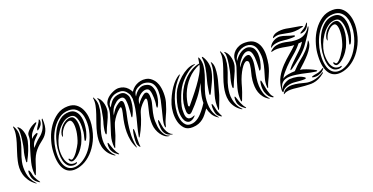

<svg xmlns="http://www.w3.org/2000/svg" viewBox="-25 -987 2896 1492"><g transform="rotate(-20 1423.0 -241.5)"><path d="M145 -333Q137 -299 122.5 -261.5Q108 -224 90 -192Q90 -190 87.5 -185.5Q85 -181 81 -181Q79 -181 78.5 -187Q78 -193 79 -195Q79 -211 83 -237.5Q87 -264 93 -281Q95 -287 99.5 -310Q104 -333 107.5 -361.5Q111 -390 111.5 -416.5Q112 -443 105 -456V-460Q109 -463 114 -458Q127 -447 134.5 -431Q142 -415 145.5 -397.5Q149 -380 148.5 -363Q148 -346 145 -333ZM184 -337Q195 -351 205 -357Q215 -363 225 -367Q226 -367 230 -368Q234 -369 236 -366Q238 -363 235 -359Q232 -355 230 -353Q223 -346 214.5 -337.5Q206 -329 199 -321Q189 -310 183 -295.5Q177 -281 174 -266Q191 -284 206.5 -300Q222 -316 240 -330Q263 -347 280 -374Q297 -401 304 -453Q306 -458 309 -459Q312 -460 312 -452Q315 -394 300 -360Q285 -326 255 -303Q239 -291 223 -277Q207 -263 192.5 -246Q178 -229 166 -206Q154 -183 145 -153Q138 -130 131 -109.5Q124 -89 116 -70Q114 -63 110 -63Q107 -64 107 -73Q102 -121 113.5 -168.5Q125 -216 141 -267Q148 -292 157.5 -317Q167 -342 166 -374Q166 -385 175 -397Q184 -409 197 -419.5Q210 -430 224 -437.5Q238 -445 248 -448Q257 -451 257 -447Q257 -443 251 -437Q230 -418 208.5 -392Q187 -366 184 -337ZM97 -1Q96 0 95.5 -0.5Q95 -1 90 -4Q60 -26 43 -52Q26 -78 18.5 -105.5Q11 -133 12 -160.5Q13 -188 19 -214Q27 -249 38.5 -283.5Q50 -318 60 -350.5Q70 -383 75 -414.5Q80 -446 75 -475Q75 -477 78 -478Q79 -478 80 -476.5Q81 -475 82 -474Q101 -442 101 -408.5Q101 -375 92 -340.5Q83 -306 69.5 -270.5Q56 -235 48 -199Q38 -153 46.5 -101Q55 -49 93 -8Q95 -5 97 -4Q99 -3 97 -1ZM127 0Q125 0 123 -1L119 -3Q105 -12 94 -22.5Q83 -33 75 -53Q72 -60 70 -71.5Q68 -83 67.5 -93Q67 -103 68.5 -110Q70 -117 74 -116Q77 -116 80.5 -108Q84 -100 86 -92Q88 -81 90.5 -71Q93 -61 97 -53Q108 -28 126 -5Q128 0 127 0ZM290 -449Q290 -428 278 -412Q266 -396 249 -385Q246 -383 245 -385.5Q244 -388 244 -389Q244 -395 249 -403.5Q254 -412 260.5 -421.5Q267 -431 273 -441Q279 -451 281 -459Q284 -464 287 -459Q290 -454 290 -449Z M626 -277Q629 -304 627 -334Q625 -364 614.5 -389.5Q604 -415 582.5 -432Q561 -449 526 -449Q479 -449 444 -423.5Q409 -398 384 -360.5Q359 -323 345 -280.5Q331 -238 327 -203Q321 -155 325.5 -120Q330 -85 342 -62.5Q354 -40 372.5 -29Q391 -18 413 -18Q444 -17 478.5 -35.5Q513 -54 543 -87.5Q573 -121 595.5 -169.5Q618 -218 626 -277ZM304 -208Q308 -248 324 -296Q340 -344 368.5 -385Q397 -426 437 -453.5Q477 -481 530 -481Q570 -481 596 -462Q622 -443 636 -413.5Q650 -384 654 -349.5Q658 -315 654 -284Q645 -212 619 -159Q593 -106 558 -70.5Q523 -35 484 -17.5Q445 0 409 0Q382 0 360.5 -12Q339 -24 324.5 -49.5Q310 -75 304.5 -114.5Q299 -154 304 -208ZM416 -67Q411 -67 406 -70.5Q401 -74 398 -79Q395 -84 394 -89Q393 -94 398 -96Q401 -97 406 -89Q411 -81 417 -81Q427 -81 440.5 -94Q454 -107 466.5 -124.5Q479 -142 488.5 -159Q498 -176 502 -184Q506 -192 510 -204.5Q514 -217 517.5 -230Q521 -243 523.5 -255.5Q526 -268 527 -277Q532 -322 525 -346.5Q518 -371 502 -371Q490 -371 477 -363.5Q464 -356 452.5 -344Q441 -332 432 -317.5Q423 -303 419 -288Q414 -271 412 -271Q409 -271 409 -288Q412 -307 422 -325.5Q432 -344 447 -358.5Q462 -373 480 -382.5Q498 -392 517 -392Q536 -392 545.5 -378.5Q555 -365 559 -345.5Q563 -326 562.5 -305.5Q562 -285 560 -273Q556 -246 547.5 -220.5Q539 -195 527 -169Q521 -157 509 -139.5Q497 -122 481.5 -106Q466 -90 448.5 -78.5Q431 -67 416 -67ZM448 -48Q449 -42 438.5 -38Q428 -34 417 -34Q386 -35 369.5 -54Q353 -73 346.5 -99Q340 -125 340.5 -153Q341 -181 343 -200Q347 -233 359 -274Q371 -315 393 -351Q415 -387 447 -411.5Q479 -436 523 -436Q552 -436 569.5 -421Q587 -406 595.5 -384Q604 -362 605.5 -336.5Q607 -311 604 -290Q602 -267 597 -248Q592 -229 583 -206Q580 -199 575 -190Q570 -181 564 -182Q561 -183 562.5 -190Q564 -197 566.5 -207.5Q569 -218 572 -229.5Q575 -241 576 -251Q578 -268 578.5 -293.5Q579 -319 574.5 -343Q570 -367 558 -384Q546 -401 522 -401Q487 -401 457.5 -378.5Q428 -356 406 -323.5Q384 -291 370.5 -255.5Q357 -220 354 -193Q352 -177 353 -153Q354 -129 360.5 -105.5Q367 -82 382 -65Q397 -48 423 -47Q431 -46 438.5 -48.5Q446 -51 448 -48Z M936 -253Q922 -193 917 -128Q912 -63 925 -2Q926 0 924.5 2.5Q923 5 921 0Q904 -33 897.5 -67Q891 -101 891 -134.5Q891 -168 896 -202Q901 -236 909 -269Q910 -273 913 -285.5Q916 -298 917.5 -310.5Q919 -323 917 -330Q915 -337 905 -330Q882 -313 862.5 -287.5Q843 -262 831 -238Q830 -236 826.5 -226.5Q823 -217 819.5 -206Q816 -195 813 -184.5Q810 -174 809 -171Q801 -140 789 -112Q777 -84 769 -60Q766 -50 765 -51Q760 -51 760 -60Q755 -109 768.5 -154.5Q782 -200 798 -248Q808 -279 816.5 -309.5Q825 -340 824 -377Q823 -403 843.5 -428Q864 -453 905 -470Q929 -480 950 -479Q971 -478 989 -470Q1007 -462 1021 -447Q1035 -432 1044 -414Q1050 -425 1062 -437.5Q1074 -450 1090.5 -459Q1107 -468 1127.5 -472.5Q1148 -477 1173 -473Q1191 -470 1204.5 -461Q1218 -452 1228.5 -440.5Q1239 -429 1245 -417Q1251 -405 1254 -397Q1265 -364 1265.5 -323Q1266 -282 1257 -249Q1242 -195 1221.5 -153Q1201 -111 1194 -78Q1191 -67 1190 -67Q1186 -67 1185.5 -71Q1185 -75 1184 -79Q1182 -100 1189.5 -132.5Q1197 -165 1207 -202.5Q1217 -240 1225 -279Q1233 -318 1232 -351.5Q1231 -385 1217 -410Q1203 -435 1169 -444Q1142 -451 1121.5 -444.5Q1101 -438 1087 -430Q1066 -416 1060 -400.5Q1054 -385 1054 -371Q1071 -402 1099 -420.5Q1127 -439 1165 -427Q1190 -419 1200.5 -397Q1211 -375 1212 -348Q1213 -321 1206.5 -294Q1200 -267 1191 -249Q1190 -247 1186 -239.5Q1182 -232 1177 -233Q1176 -233 1176.5 -241Q1177 -249 1177 -253Q1180 -265 1181 -281Q1182 -297 1181.5 -314Q1181 -331 1179 -347Q1177 -363 1173 -374Q1168 -388 1157.5 -392.5Q1147 -397 1135 -395Q1123 -393 1111.5 -387Q1100 -381 1092 -374Q1070 -355 1065 -339.5Q1060 -324 1057 -304Q1069 -324 1086.5 -341.5Q1104 -359 1121 -370Q1130 -374 1136.5 -373Q1143 -372 1147.5 -367.5Q1152 -363 1154 -356.5Q1156 -350 1157 -345Q1160 -312 1154.5 -287Q1149 -262 1141.5 -235.5Q1134 -209 1129.5 -176.5Q1125 -144 1131 -96Q1136 -61 1152 -33Q1168 -5 1192 2Q1199 4 1195.5 5Q1192 6 1190 6Q1172 4 1156 -8Q1140 -20 1127.5 -38Q1115 -56 1107 -78Q1099 -100 1098 -122Q1095 -167 1103.5 -207.5Q1112 -248 1120 -277Q1122 -285 1124.5 -297.5Q1127 -310 1126.5 -319Q1126 -328 1120 -329.5Q1114 -331 1100 -318Q1080 -300 1065 -279Q1050 -258 1043 -232Q1020 -149 977 -73Q975 -69 972 -65.5Q969 -62 968 -63Q966 -63 967 -68Q968 -73 969 -78Q975 -113 984 -146Q993 -179 1001.5 -213.5Q1010 -248 1016.5 -284.5Q1023 -321 1024 -363Q1022 -377 1018.5 -392Q1015 -407 998 -427Q978 -449 951 -450Q924 -451 907 -445Q896 -442 883.5 -434Q871 -426 860.5 -415Q850 -404 843.5 -389.5Q837 -375 840 -358Q851 -378 865.5 -397Q880 -416 903 -426Q910 -429 921 -431.5Q932 -434 944 -434.5Q956 -435 968 -431Q980 -427 989 -416Q1005 -396 1006.5 -380Q1008 -364 1007 -348Q1005 -319 998 -293.5Q991 -268 980 -245Q979 -242 975 -235.5Q971 -229 969 -229Q967 -230 966.5 -237.5Q966 -245 968 -248Q969 -259 971 -280.5Q973 -302 973.5 -325.5Q974 -349 971 -368.5Q968 -388 958 -396Q949 -403 931 -400Q913 -397 899 -386Q885 -375 875.5 -365Q866 -355 860 -344.5Q854 -334 849.5 -321.5Q845 -309 842 -292Q854 -315 870 -335Q886 -355 909 -369Q925 -380 934 -378Q943 -376 946.5 -367Q950 -358 949.5 -344Q949 -330 948 -318Q946 -302 943 -285Q940 -268 936 -253ZM1222 2Q1222 2 1217 2Q1215 2 1212 1Q1198 -2 1182 -11.5Q1166 -21 1155 -47Q1151 -57 1149 -73Q1147 -89 1147 -104Q1147 -119 1149 -130Q1151 -141 1155 -140Q1156 -140 1157.5 -135.5Q1159 -131 1160 -125Q1161 -119 1162 -113Q1163 -107 1163 -104Q1165 -90 1168 -76.5Q1171 -63 1176 -52Q1181 -37 1194.5 -20.5Q1208 -4 1219 -2Q1224 0 1222 2ZM953 0Q955 7 953 7Q948 7 945 2Q940 -4 935 -15.5Q930 -27 931 -55Q931 -66 933 -81.5Q935 -97 937.5 -110.5Q940 -124 943 -133Q946 -142 950 -141Q951 -141 951.5 -136.5Q952 -132 952.5 -126Q953 -120 953 -114.5Q953 -109 953 -107Q953 -91 952 -78.5Q951 -66 951 -52Q951 -33 951 -20Q951 -7 953 0ZM805 -332Q794 -294 775.5 -257Q757 -220 745 -186Q744 -184 741.5 -178.5Q739 -173 735 -174Q733 -175 732.5 -180.5Q732 -186 732 -189Q732 -205 737.5 -231.5Q743 -258 749 -275Q751 -281 756.5 -305.5Q762 -330 766.5 -359Q771 -388 772.5 -415Q774 -442 767 -454Q763 -461 767 -461Q770 -461 775 -456Q787 -445 794.5 -429Q802 -413 805.5 -395.5Q809 -378 808.5 -361Q808 -344 805 -332ZM739 1Q708 -20 691.5 -45Q675 -70 669 -97Q663 -124 664.5 -152Q666 -180 672 -207Q680 -243 692.5 -278.5Q705 -314 716.5 -347.5Q728 -381 734.5 -413Q741 -445 736 -474Q736 -478 737 -478Q739 -478 742 -473Q760 -441 759 -407Q758 -373 748 -337.5Q738 -302 723.5 -265.5Q709 -229 701 -192Q696 -169 694.5 -143.5Q693 -118 698 -93Q703 -68 714.5 -44Q726 -20 746 -1Q750 1 748 3Q746 5 743.5 3.5Q741 2 739 1ZM777 5Q774 7 769 2Q758 -6 747.5 -15Q737 -24 727 -44Q723 -51 721 -62Q719 -73 719 -83.5Q719 -94 720.5 -101Q722 -108 725 -108Q729 -107 731.5 -97Q734 -87 736 -84Q740 -73 743 -63.5Q746 -54 750 -45Q756 -31 762 -21Q768 -11 776 -1Q777 0 778 2Q779 4 777 5Z M1672 -352Q1664 -312 1645 -272Q1626 -232 1609 -197Q1608 -195 1604.5 -190Q1601 -185 1599 -185Q1596 -186 1596 -191.5Q1596 -197 1596 -199Q1597 -208 1599.5 -220.5Q1602 -233 1604 -246.5Q1606 -260 1608.5 -272.5Q1611 -285 1614 -295Q1623 -329 1629 -353.5Q1635 -378 1638 -398Q1641 -418 1641.5 -436Q1642 -454 1639 -475Q1638 -483 1640 -485Q1642 -486 1645 -483Q1648 -480 1650 -477Q1667 -450 1673 -417.5Q1679 -385 1672 -352ZM1696 -419Q1709 -400 1709 -369Q1709 -338 1703 -305.5Q1697 -273 1688 -243Q1679 -213 1675 -195Q1667 -160 1653 -125Q1639 -90 1629 -63Q1628 -60 1626 -56.5Q1624 -53 1622 -53Q1620 -53 1620 -57Q1620 -61 1620 -64Q1617 -119 1632 -171.5Q1647 -224 1664 -278Q1674 -311 1683 -345.5Q1692 -380 1691 -421Q1691 -425 1692 -425ZM1602 -436Q1541 -411 1498.5 -364.5Q1456 -318 1433 -260Q1423 -234 1418 -213.5Q1413 -193 1410 -169Q1409 -164 1413 -159Q1417 -154 1421 -159Q1439 -181 1467 -215Q1495 -249 1523 -287Q1551 -325 1573.5 -364Q1596 -403 1602 -436ZM1535 -97Q1520 -76 1506 -58Q1492 -40 1475 -26.5Q1458 -13 1437 -5Q1416 3 1389 4Q1344 6 1320.5 -19Q1297 -44 1288 -80Q1279 -116 1281.5 -154.5Q1284 -193 1292 -218Q1303 -253 1318.5 -284.5Q1334 -316 1351.5 -341.5Q1369 -367 1387.5 -385.5Q1406 -404 1424 -414Q1425 -414 1428.5 -416Q1432 -418 1432 -415Q1433 -415 1431 -412Q1429 -409 1427 -407Q1375 -353 1344.5 -285Q1314 -217 1310 -145Q1309 -127 1311.5 -106Q1314 -85 1321.5 -66.5Q1329 -48 1343 -35.5Q1357 -23 1381 -23Q1400 -23 1416 -29.5Q1432 -36 1446 -46.5Q1460 -57 1471.5 -69.5Q1483 -82 1492 -93Q1512 -118 1529 -145Q1529 -165 1531.5 -184Q1534 -203 1539 -222Q1542 -236 1544.5 -244.5Q1547 -253 1549.5 -260.5Q1552 -268 1554.5 -276.5Q1557 -285 1562 -299Q1546 -271 1530.5 -246.5Q1515 -222 1497.5 -199.5Q1480 -177 1461.5 -155.5Q1443 -134 1421 -112Q1404 -95 1393 -101Q1382 -107 1380 -129Q1378 -163 1383.5 -195Q1389 -227 1403 -262Q1416 -294 1435.5 -324Q1455 -354 1480.5 -378.5Q1506 -403 1537 -420.5Q1568 -438 1603 -444Q1605 -455 1606.5 -463Q1608 -471 1609 -479Q1611 -490 1611 -490Q1613 -491 1615.5 -488Q1618 -485 1620 -480Q1632 -447 1628 -414Q1624 -381 1613.5 -347Q1603 -313 1589 -277.5Q1575 -242 1566 -206Q1554 -155 1559.5 -100.5Q1565 -46 1602 -2Q1605 2 1605 2Q1604 3 1599 0Q1570 -18 1555.5 -43.5Q1541 -69 1535 -97ZM1570 -451Q1572 -449 1569.5 -448Q1567 -447 1559 -445Q1546 -441 1527.5 -430Q1509 -419 1488.5 -402Q1468 -385 1448 -362.5Q1428 -340 1413 -314Q1398 -287 1387.5 -261Q1377 -235 1370.5 -213.5Q1364 -192 1361 -176.5Q1358 -161 1358 -155Q1358 -140 1358 -123.5Q1358 -107 1362 -94Q1366 -81 1376 -74Q1386 -67 1406 -70Q1407 -70 1411 -71.5Q1415 -73 1419 -74.5Q1423 -76 1426.5 -77Q1430 -78 1431 -78Q1432 -76 1429.5 -73Q1427 -70 1423 -66.5Q1419 -63 1415.5 -60Q1412 -57 1411 -56Q1386 -41 1369 -47Q1352 -53 1342.5 -69.5Q1333 -86 1329.5 -108.5Q1326 -131 1327 -149Q1329 -184 1338 -218.5Q1347 -253 1361 -288Q1372 -315 1394 -343.5Q1416 -372 1443.5 -396Q1471 -420 1501 -435.5Q1531 -451 1559 -452Q1569 -452 1570 -451ZM1629 -2Q1631 1 1630 2Q1627 2 1622 0Q1619 -2 1606 -12Q1593 -22 1587 -44Q1585 -52 1583.5 -64.5Q1582 -77 1582 -88Q1582 -99 1583.5 -107Q1585 -115 1588 -115Q1591 -115 1594.5 -103Q1598 -91 1599 -88Q1602 -74 1604.5 -63.5Q1607 -53 1610 -44Q1614 -33 1620.5 -19Q1627 -5 1629 -2Z M2059 -359Q2061 -328 2055 -299.5Q2049 -271 2040 -247Q2038 -242 2033.5 -236Q2029 -230 2025 -232Q2023 -232 2024 -239Q2025 -246 2025 -249Q2026 -260 2026.5 -276.5Q2027 -293 2027 -310Q2027 -327 2025.5 -342.5Q2024 -358 2021 -369Q2012 -401 1992.5 -404.5Q1973 -408 1953 -394Q1933 -380 1915 -355Q1897 -330 1891 -306Q1897 -315 1906.5 -327.5Q1916 -340 1928 -351.5Q1940 -363 1953.5 -370.5Q1967 -378 1979 -377Q1992 -376 1997.5 -363Q2003 -350 2004 -331Q2005 -312 2002 -290Q1999 -268 1995 -249Q1988 -218 1983 -185Q1978 -152 1979.5 -120.5Q1981 -89 1990.5 -59.5Q2000 -30 2023 -5Q2025 -2 2026 0Q2027 2 2021 -1Q1995 -16 1979.5 -36Q1964 -56 1956 -79Q1948 -102 1946.5 -127Q1945 -152 1947 -177Q1951 -213 1959 -240Q1967 -267 1971 -301Q1973 -322 1968 -328.5Q1963 -335 1956 -336Q1946 -337 1933.5 -325.5Q1921 -314 1907.5 -293Q1894 -272 1881.5 -244Q1869 -216 1860 -185Q1852 -154 1840.5 -120.5Q1829 -87 1819 -63Q1815 -54 1813 -54Q1811 -54 1809.5 -58Q1808 -62 1808 -64Q1804 -114 1817 -163Q1830 -212 1847 -262Q1857 -293 1865 -317Q1873 -341 1873 -378Q1873 -394 1881 -411.5Q1889 -429 1904.5 -443.5Q1920 -458 1943 -467Q1966 -476 1995 -475Q2043 -474 2069 -452.5Q2095 -431 2105.5 -398Q2116 -365 2114.5 -326.5Q2113 -288 2106 -252Q2100 -225 2092 -203Q2084 -181 2075 -162Q2066 -143 2058 -126Q2050 -109 2045 -92Q2044 -89 2043 -85.5Q2042 -82 2040 -82Q2038 -82 2037 -86Q2036 -90 2036 -95Q2034 -129 2043 -160.5Q2052 -192 2062 -225.5Q2072 -259 2077 -296Q2082 -333 2073 -378Q2064 -426 2029 -442Q1994 -458 1949 -440Q1943 -437 1933 -431Q1923 -425 1913.5 -415Q1904 -405 1896 -391.5Q1888 -378 1886 -362Q1898 -380 1914 -396Q1930 -412 1948 -421.5Q1966 -431 1984.5 -433Q2003 -435 2021 -426Q2042 -415 2050 -395.5Q2058 -376 2059 -359ZM1855 -332Q1844 -294 1825.5 -257Q1807 -220 1795 -186Q1794 -184 1791.5 -178.5Q1789 -173 1785 -174Q1783 -175 1782.5 -180.5Q1782 -186 1782 -189Q1782 -205 1787.5 -231.5Q1793 -258 1799 -275Q1801 -281 1806.5 -305.5Q1812 -330 1816.5 -359Q1821 -388 1822.5 -415Q1824 -442 1817 -454Q1813 -461 1817 -461Q1820 -461 1825 -456Q1837 -445 1844.5 -429Q1852 -413 1855.5 -395.5Q1859 -378 1858.5 -361Q1858 -344 1855 -332ZM2059 -1Q2057 0 2051 -2Q2048 -3 2046 -4Q2032 -13 2022 -24.5Q2012 -36 2002 -64Q1999 -74 1997.5 -89.5Q1996 -105 1997 -120Q1998 -135 2000.5 -145.5Q2003 -156 2008 -156Q2010 -156 2012.5 -144.5Q2015 -133 2017.5 -118Q2020 -103 2023 -88Q2026 -73 2028 -66Q2033 -51 2038 -36Q2043 -21 2054 -10Q2056 -8 2058 -4.5Q2060 -1 2059 -1ZM1789 1Q1758 -20 1741.5 -45Q1725 -70 1719 -97Q1713 -124 1714.5 -152Q1716 -180 1722 -207Q1730 -243 1742.5 -278.5Q1755 -314 1766.5 -347.5Q1778 -381 1784.5 -413Q1791 -445 1786 -474Q1786 -478 1787 -478Q1789 -478 1792 -473Q1810 -441 1809 -407Q1808 -373 1798 -337.5Q1788 -302 1773.5 -265.5Q1759 -229 1751 -192Q1746 -169 1744.5 -143.5Q1743 -118 1748 -93Q1753 -68 1764.5 -44Q1776 -20 1796 -1Q1800 1 1798 3Q1796 5 1793.5 3.5Q1791 2 1789 1ZM1827 5Q1824 7 1819 2Q1808 -6 1797.5 -15Q1787 -24 1777 -44Q1773 -51 1771 -62Q1769 -73 1769 -83.5Q1769 -94 1770.5 -101Q1772 -108 1775 -108Q1779 -107 1781.5 -97Q1784 -87 1786 -84Q1790 -73 1793 -63.5Q1796 -54 1800 -45Q1806 -31 1812 -21Q1818 -11 1826 -1Q1827 0 1828 2Q1829 4 1827 5Z M2496 -447Q2491 -435 2486.5 -427Q2482 -419 2470 -408Q2465 -403 2456.5 -399.5Q2448 -396 2440.5 -394Q2433 -392 2427.5 -392Q2422 -392 2422 -396Q2422 -398 2430.5 -403.5Q2439 -409 2442 -411Q2454 -418 2460.5 -422.5Q2467 -427 2471.5 -431.5Q2476 -436 2480.5 -441Q2485 -446 2492 -455Q2497 -460 2497.5 -456.5Q2498 -453 2496 -447ZM2453 -436Q2434 -431 2418 -428.5Q2402 -426 2386 -425.5Q2370 -425 2352.5 -427Q2335 -429 2314 -434Q2292 -439 2269 -442Q2246 -445 2216 -434Q2215 -434 2212 -433Q2209 -432 2209 -433Q2209 -435 2211 -438Q2213 -441 2214 -443Q2227 -458 2247 -464Q2267 -470 2288.5 -470.5Q2310 -471 2329.5 -468Q2349 -465 2361 -462Q2386 -457 2410.5 -453.5Q2435 -450 2453 -445Q2455 -444 2459.5 -441.5Q2464 -439 2453 -436ZM2376 -392Q2376 -388 2371.5 -387Q2367 -386 2366 -386Q2360 -385 2349 -385Q2338 -385 2327 -385Q2316 -385 2305 -386Q2294 -387 2288 -388Q2253 -393 2222.5 -388.5Q2192 -384 2175 -369Q2170 -366 2170 -369Q2170 -371 2171 -372Q2171 -373 2172 -374Q2179 -389 2190.5 -399.5Q2202 -410 2215 -416.5Q2228 -423 2241 -425.5Q2254 -428 2264 -427Q2288 -424 2313.5 -414.5Q2339 -405 2366 -399Q2367 -399 2371.5 -397Q2376 -395 2376 -392ZM2496 -82Q2497 -80 2494.5 -76.5Q2492 -73 2490 -71Q2478 -57 2467 -51.5Q2456 -46 2440 -41Q2432 -39 2423.5 -38.5Q2415 -38 2407.5 -39Q2400 -40 2395 -41.5Q2390 -43 2391 -46Q2392 -49 2401 -51.5Q2410 -54 2415 -55Q2425 -57 2433 -58Q2441 -59 2451 -62Q2471 -69 2489 -81Q2491 -83 2493.5 -83Q2496 -83 2496 -82ZM2479 -44Q2453 -23 2430.5 -13Q2408 -3 2387.5 0Q2367 3 2349 1.5Q2331 0 2316 0Q2295 -1 2272 -4Q2249 -7 2226 -9Q2203 -11 2182.5 -9Q2162 -7 2147 3Q2142 6 2141 5Q2138 5 2141 2Q2141 1 2142 -1Q2155 -24 2177.5 -32.5Q2200 -41 2225.5 -40Q2251 -39 2278 -33Q2305 -27 2327 -21Q2355 -13 2394.5 -19Q2434 -25 2479 -52Q2485 -56 2483 -51Q2481 -46 2479 -44ZM2342 -53Q2342 -51 2337.5 -50Q2333 -49 2331 -49Q2319 -48 2294.5 -49.5Q2270 -51 2255 -53Q2238 -55 2221 -53.5Q2204 -52 2189 -47Q2174 -42 2163 -35Q2152 -28 2147 -19Q2145 -16 2143.5 -13Q2142 -10 2140 -11Q2137 -13 2135.5 -21Q2134 -29 2135 -38Q2140 -92 2162 -132.5Q2184 -173 2220 -211Q2252 -244 2284.5 -271Q2317 -298 2346 -326Q2322 -327 2299 -331.5Q2276 -336 2254 -339.5Q2232 -343 2211 -343.5Q2190 -344 2170 -338Q2165 -336 2161.5 -337.5Q2158 -339 2164 -344Q2188 -366 2213 -371.5Q2238 -377 2263 -374.5Q2288 -372 2313 -365.5Q2338 -359 2363 -358Q2380 -357 2397 -358.5Q2414 -360 2430.5 -366.5Q2447 -373 2462.5 -386Q2478 -399 2492 -422Q2496 -428 2497 -428Q2498 -428 2498 -424V-421Q2497 -413 2488 -397Q2479 -381 2466 -361.5Q2453 -342 2439.5 -322.5Q2426 -303 2416 -289Q2404 -273 2386 -255Q2368 -237 2347 -219.5Q2326 -202 2305 -186Q2284 -170 2267 -158Q2265 -157 2259.5 -154Q2254 -151 2252 -153Q2251 -154 2254 -159Q2257 -164 2259 -166Q2264 -173 2273.5 -183.5Q2283 -194 2294.5 -205Q2306 -216 2316.5 -226.5Q2327 -237 2335 -244Q2351 -259 2362 -269.5Q2373 -280 2381.5 -289Q2390 -298 2396.5 -307.5Q2403 -317 2412 -330Q2407 -329 2397 -328Q2387 -327 2382 -327Q2351 -288 2312.5 -256.5Q2274 -225 2238 -188Q2223 -171 2206 -152.5Q2189 -134 2177 -110Q2194 -123 2224 -128.5Q2254 -134 2281 -134Q2298 -152 2313.5 -167.5Q2329 -183 2349 -199Q2383 -225 2410 -253.5Q2437 -282 2455 -318Q2459 -326 2460 -323Q2461 -320 2461 -315Q2462 -293 2448.5 -268.5Q2435 -244 2414 -220Q2393 -196 2368 -172.5Q2343 -149 2322 -130Q2327 -129 2333 -128Q2339 -127 2344 -126Q2370 -118 2397 -106.5Q2424 -95 2441 -84Q2448 -80 2445 -77Q2441 -73 2433 -75Q2391 -81 2357.5 -89.5Q2324 -98 2281 -104Q2255 -108 2231.5 -108Q2208 -108 2189.5 -101Q2171 -94 2158.5 -77.5Q2146 -61 2142 -32Q2153 -58 2178 -73Q2203 -88 2223 -90Q2254 -92 2284 -85.5Q2314 -79 2337 -63Q2338 -62 2341.5 -58.5Q2345 -55 2342 -53Z M2815 -277Q2818 -304 2816 -334Q2814 -364 2803.5 -389.5Q2793 -415 2771.5 -432Q2750 -449 2715 -449Q2668 -449 2633 -423.5Q2598 -398 2573 -360.5Q2548 -323 2534 -280.5Q2520 -238 2516 -203Q2510 -155 2514.5 -120Q2519 -85 2531 -62.5Q2543 -40 2561.5 -29Q2580 -18 2602 -18Q2633 -17 2667.5 -35.5Q2702 -54 2732 -87.5Q2762 -121 2784.5 -169.5Q2807 -218 2815 -277ZM2493 -208Q2497 -248 2513 -296Q2529 -344 2557.5 -385Q2586 -426 2626 -453.5Q2666 -481 2719 -481Q2759 -481 2785 -462Q2811 -443 2825 -413.5Q2839 -384 2843 -349.5Q2847 -315 2843 -284Q2834 -212 2808 -159Q2782 -106 2747 -70.5Q2712 -35 2673 -17.5Q2634 0 2598 0Q2571 0 2549.5 -12Q2528 -24 2513.5 -49.5Q2499 -75 2493.5 -114.5Q2488 -154 2493 -208ZM2605 -67Q2600 -67 2595 -70.5Q2590 -74 2587 -79Q2584 -84 2583 -89Q2582 -94 2587 -96Q2590 -97 2595 -89Q2600 -81 2606 -81Q2616 -81 2629.5 -94Q2643 -107 2655.5 -124.5Q2668 -142 2677.5 -159Q2687 -176 2691 -184Q2695 -192 2699 -204.5Q2703 -217 2706.5 -230Q2710 -243 2712.5 -255.5Q2715 -268 2716 -277Q2721 -322 2714 -346.5Q2707 -371 2691 -371Q2679 -371 2666 -363.5Q2653 -356 2641.5 -344Q2630 -332 2621 -317.5Q2612 -303 2608 -288Q2603 -271 2601 -271Q2598 -271 2598 -288Q2601 -307 2611 -325.5Q2621 -344 2636 -358.5Q2651 -373 2669 -382.5Q2687 -392 2706 -392Q2725 -392 2734.5 -378.5Q2744 -365 2748 -345.5Q2752 -326 2751.5 -305.5Q2751 -285 2749 -273Q2745 -246 2736.5 -220.5Q2728 -195 2716 -169Q2710 -157 2698 -139.5Q2686 -122 2670.5 -106Q2655 -90 2637.5 -78.5Q2620 -67 2605 -67ZM2637 -48Q2638 -42 2627.5 -38Q2617 -34 2606 -34Q2575 -35 2558.5 -54Q2542 -73 2535.5 -99Q2529 -125 2529.5 -153Q2530 -181 2532 -200Q2536 -233 2548 -274Q2560 -315 2582 -351Q2604 -387 2636 -411.5Q2668 -436 2712 -436Q2741 -436 2758.5 -421Q2776 -406 2784.5 -384Q2793 -362 2794.5 -336.5Q2796 -311 2793 -290Q2791 -267 2786 -248Q2781 -229 2772 -206Q2769 -199 2764 -190Q2759 -181 2753 -182Q2750 -183 2751.5 -190Q2753 -197 2755.5 -207.5Q2758 -218 2761 -229.5Q2764 -241 2765 -251Q2767 -268 2767.5 -293.5Q2768 -319 2763.5 -343Q2759 -367 2747 -384Q2735 -401 2711 -401Q2676 -401 2646.5 -378.5Q2617 -356 2595 -323.5Q2573 -291 2559.5 -255.5Q2546 -220 2543 -193Q2541 -177 2542 -153Q2543 -129 2549.5 -105.5Q2556 -82 2571 -65Q2586 -48 2612 -47Q2620 -46 2627.5 -48.5Q2635 -51 2637 -48Z"/></g></svg>

Font: Akronim
Style: Regular
Weight: 400
Designer: Grzegorz Klimczewski
Foundry: Fonty.PL
Version: Version 1.001